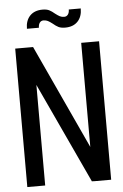

<svg xmlns="http://www.w3.org/2000/svg" viewBox="-59 -932 626 974"><g transform="rotate(-5 253.5 -445.0)"><path d="M376 -175V-705H467V0H376V-1L369 0L131 -512V0H40V-705H131ZM389 -879Q389 -837 366 -813Q343 -789 302 -789Q281 -789 268 -795.5Q255 -802 240 -815Q227 -825 217.5 -830Q208 -835 195 -835Q183 -835 176 -825.5Q169 -816 169 -800H108Q108 -842 131 -866Q154 -890 195 -890Q216 -890 229 -883.5Q242 -877 257 -864Q270 -854 279.5 -849Q289 -844 302 -844Q314 -844 321 -853.5Q328 -863 328 -879Z"/></g></svg>

Font: Akshar
Style: Regular
Weight: 400
Designer: Tall Chai
Foundry: Tall Chai
Version: Version 1.000